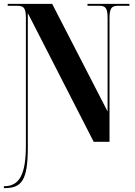

<svg xmlns="http://www.w3.org/2000/svg" viewBox="-20 -734 698 994"><path d="M0 240H2C93 240 124 200 124 28V-666L465 0H547V-638C547 -689 556 -704 590 -704H650V-714H433V-704H495C527 -704 537 -690 537 -642V-157L250 -714H20V-704H71C104 -704 114 -690 114 -642V20C114 169 80 230 2 230H0Z"/></svg>

Font: Noto Serif Display ExtraCondensed ExtraBold
Style: Regular
Weight: 800
Width: 2
Designer: Monotype Design Team
Foundry: Monotype Imaging Inc.
Version: Version 2.009